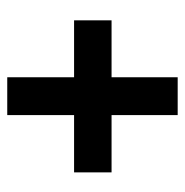

<svg xmlns="http://www.w3.org/2000/svg" viewBox="-10 -626 522 543"><g transform="rotate(-90 251.5 -354.0)"><path d="M305 -406H466V-300H305V-113H198V-300H36V-406H198V-595H305Z"/></g></svg>

Font: Noto Sans Condensed
Style: Bold
Weight: 700
Width: 3
Designer: Monotype Design Team
Foundry: Monotype Imaging Inc.
Version: Version 2.013; ttfautohint (v1.8.4.7-5d5b)